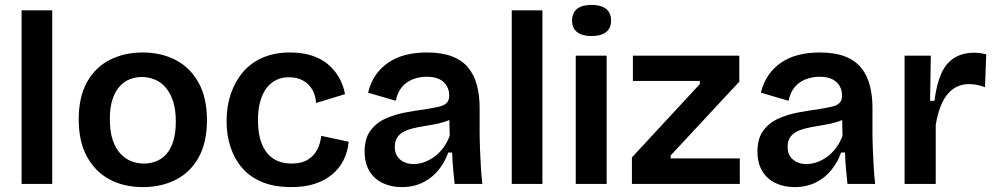

<svg xmlns="http://www.w3.org/2000/svg" viewBox="-20 -750 4059 783"><path d="M68 0V-708H193V0Z M563 13Q485 13 426.5 -18.5Q368 -50 334.5 -111.5Q301 -173 301 -263Q301 -355 335 -415.5Q369 -476 428 -506Q487 -536 562 -536Q638 -536 697 -505Q756 -474 790 -412.5Q824 -351 824 -260Q824 -168 789.5 -107Q755 -46 696 -16.5Q637 13 563 13ZM567 -83Q592 -83 615 -91.5Q638 -100 656.5 -119.5Q675 -139 686 -172.5Q697 -206 697 -254Q697 -305 685 -339.5Q673 -374 653.5 -395.5Q634 -417 609 -426.5Q584 -436 558 -436Q534 -436 511 -427.5Q488 -419 469.5 -399.5Q451 -380 439.5 -347Q428 -314 428 -265Q428 -214 439.5 -179.5Q451 -145 471 -123.5Q491 -102 515.5 -92.5Q540 -83 567 -83Z M1168 13Q1100 13 1050.5 -7Q1001 -27 969 -63.5Q937 -100 920.5 -149Q904 -198 904 -255Q904 -316 921 -366.5Q938 -417 970.5 -455.5Q1003 -494 1051.5 -515Q1100 -536 1163 -536Q1211 -536 1249.5 -524Q1288 -512 1316 -489Q1344 -466 1362 -435Q1380 -404 1387 -366L1269 -330Q1267 -362 1253 -385.5Q1239 -409 1215 -422Q1191 -435 1158 -435Q1130 -435 1107 -424Q1084 -413 1067.5 -391.5Q1051 -370 1041.5 -337Q1032 -304 1032 -260Q1032 -201 1048.5 -161.5Q1065 -122 1095.5 -102.5Q1126 -83 1170 -83Q1210 -83 1235.5 -99Q1261 -115 1274 -140.5Q1287 -166 1290 -196L1402 -172Q1398 -131 1381 -97Q1364 -63 1334.5 -38.5Q1305 -14 1264 -0.5Q1223 13 1168 13Z M1618 13Q1575 13 1540.5 -3.5Q1506 -20 1486.5 -52.5Q1467 -85 1467 -132Q1467 -185 1490.5 -217Q1514 -249 1551.5 -266Q1589 -283 1631.5 -291Q1674 -299 1712 -304Q1749 -310 1770.5 -315Q1792 -320 1802 -330.5Q1812 -341 1812 -360Q1812 -382 1802 -399.5Q1792 -417 1772 -427Q1752 -437 1720 -437Q1691 -437 1664.5 -427Q1638 -417 1619.5 -395.5Q1601 -374 1594 -339L1481 -372Q1491 -413 1512 -443.5Q1533 -474 1564 -495Q1595 -516 1634.5 -526Q1674 -536 1720 -536Q1782 -536 1823.5 -520Q1865 -504 1889.5 -474Q1914 -444 1925 -402.5Q1936 -361 1936 -311V-214Q1936 -180 1937.5 -143.5Q1939 -107 1941 -70.5Q1943 -34 1947 0H1834Q1831 -29 1828 -61.5Q1825 -94 1824 -128H1808Q1795 -90 1769 -57.5Q1743 -25 1705 -6Q1667 13 1618 13ZM1667 -81Q1687 -81 1708 -88Q1729 -95 1749 -109Q1769 -123 1786 -145Q1803 -167 1814 -196L1812 -280L1837 -276Q1820 -262 1795.5 -254Q1771 -246 1743.5 -241.5Q1716 -237 1688.5 -232Q1661 -227 1638.5 -218.5Q1616 -210 1603 -194Q1590 -178 1590 -151Q1590 -118 1611.5 -99.5Q1633 -81 1667 -81Z M2067 0V-708H2192V0Z M2328 0V-523H2454V0ZM2392 -603Q2354 -603 2333.5 -619Q2313 -635 2313 -666Q2313 -698 2333.5 -714Q2354 -730 2392 -730Q2431 -730 2451.5 -714Q2472 -698 2472 -666Q2472 -635 2451.5 -619Q2431 -603 2392 -603Z M2557 0V-108L2834 -407V-420H2561V-523H2995V-417L2715 -116V-104H2997V0Z M3220 13Q3177 13 3142.5 -3.5Q3108 -20 3088.5 -52.5Q3069 -85 3069 -132Q3069 -185 3092.5 -217Q3116 -249 3153.5 -266Q3191 -283 3233.5 -291Q3276 -299 3314 -304Q3351 -310 3372.5 -315Q3394 -320 3404 -330.5Q3414 -341 3414 -360Q3414 -382 3404 -399.5Q3394 -417 3374 -427Q3354 -437 3322 -437Q3293 -437 3266.5 -427Q3240 -417 3221.5 -395.5Q3203 -374 3196 -339L3083 -372Q3093 -413 3114 -443.5Q3135 -474 3166 -495Q3197 -516 3236.5 -526Q3276 -536 3322 -536Q3384 -536 3425.5 -520Q3467 -504 3491.5 -474Q3516 -444 3527 -402.5Q3538 -361 3538 -311V-214Q3538 -180 3539.5 -143.5Q3541 -107 3543 -70.5Q3545 -34 3549 0H3436Q3433 -29 3430 -61.5Q3427 -94 3426 -128H3410Q3397 -90 3371 -57.5Q3345 -25 3307 -6Q3269 13 3220 13ZM3269 -81Q3289 -81 3310 -88Q3331 -95 3351 -109Q3371 -123 3388 -145Q3405 -167 3416 -196L3414 -280L3439 -276Q3422 -262 3397.5 -254Q3373 -246 3345.5 -241.5Q3318 -237 3290.5 -232Q3263 -227 3240.5 -218.5Q3218 -210 3205 -194Q3192 -178 3192 -151Q3192 -118 3213.5 -99.5Q3235 -81 3269 -81Z M3669 0V-263V-523H3776L3773 -339H3791Q3799 -405 3818 -448.5Q3837 -492 3871 -513.5Q3905 -535 3954 -535Q3964 -535 3976 -533.5Q3988 -532 4002 -528L3997 -394Q3981 -401 3964 -404Q3947 -407 3933 -407Q3894 -407 3866 -386.5Q3838 -366 3821 -328.5Q3804 -291 3796 -240V0Z"/></svg>

Font: Bricolage Grotesque SemiBold
Style: Regular
Weight: 600
Designer: Mathieu Triay
Foundry: Atelier Triay
Version: Version 1.000;gftools[0.9.30]